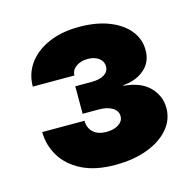

<svg xmlns="http://www.w3.org/2000/svg" viewBox="-72 -911 575 570"><g transform="rotate(-15 215.5 -626.0)"><path d="M216.3 -414.1Q154.3 -414.1 113 -435.3Q71.8 -456.5 51.5 -491Q31.2 -525.4 31.2 -564.5H161.1Q161.1 -542 175.8 -528.8Q190.4 -515.6 215.8 -515.6Q238.8 -515.6 253.4 -525.1Q268.1 -534.7 268.1 -550.3Q268.1 -566.4 252.4 -576.2Q236.8 -585.9 210.9 -585.9H161.1V-670.4H210.9Q236.8 -670.4 250.7 -679.4Q264.6 -688.5 264.6 -704.1Q264.6 -719.7 251.5 -729.5Q238.3 -739.3 217.8 -739.3Q195.8 -739.3 181.4 -728.8Q167 -718.3 167 -702.1H39.1Q39.1 -741.2 60.8 -771.7Q82.5 -802.2 122.8 -820.1Q163.1 -837.9 217.8 -837.9Q269 -837.9 307.9 -823Q346.7 -808.1 368.7 -781.5Q390.6 -754.9 390.6 -720.2Q390.6 -683.1 364.5 -661.1Q338.4 -639.2 299.8 -636.7V-634.8Q352.5 -630.4 379.2 -602.8Q405.8 -575.2 405.8 -538.6Q405.8 -502.4 381.8 -474.4Q357.9 -446.3 315.2 -430.2Q272.5 -414.1 216.3 -414.1Z"/></g></svg>

Font: Inter 28pt Black
Style: Regular
Weight: 900
Designer: Rasmus Andersson
Foundry: rsms
Version: Version 4.001;git-66647c0bb